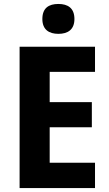

<svg xmlns="http://www.w3.org/2000/svg" viewBox="-20 -950 551 970"><path d="M275 -930C227 -930 194 -910 194 -854C194 -800 228 -779 275 -779C322 -779 356 -800 356 -854C356 -909 323 -930 275 -930ZM460 0V-128H231V-307H444V-434H231V-587H460V-714H79V0Z"/></svg>

Font: Noto Sans Armenian SemiCondensed Medium
Style: Regular
Weight: 500
Width: 4
Designer: Monotype Design Team
Foundry: Monotype Imaging Inc.
Version: Version 2.008